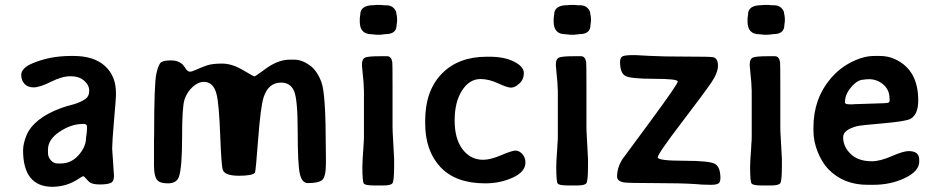

<svg xmlns="http://www.w3.org/2000/svg" viewBox="-20 -733 3736 764"><path d="M209 -82.5H221.7Q263.7 -82.5 293 -116Q322.3 -149.4 322.3 -184.1L324.2 -197.3L325.2 -207L326.2 -219.7V-229Q326.2 -240.2 311 -240.2L308.6 -239.7Q263.7 -239.7 217.3 -209Q170.9 -178.2 170.9 -137.7V-124.5Q170.9 -108.4 182.1 -95.5Q193.4 -82.5 209 -82.5ZM426.3 -141.6 433.6 -33.2Q433.6 -10.7 420.2 -4.9Q406.7 1 376.5 1Q346.2 1 334 -9.8Q330.6 -12.7 322.5 -22.2Q314.5 -31.7 311.5 -31.7Q308.6 -32.2 291 -20.5Q245.1 9.8 189 10.3Q71.8 10.3 71.8 -135.3Q72.3 -162.1 85 -193.4Q113.3 -262.2 222.2 -302.7Q231.4 -306.2 243.2 -309.6L275.9 -318.8Q299.8 -326.2 317.4 -337.4Q335 -348.6 335 -371.6Q335 -394.5 314.7 -412.1Q294.4 -429.7 260.7 -429.7Q227.1 -429.7 182.6 -407.5Q138.2 -385.3 114 -385.3Q89.8 -385.3 77.1 -399.7Q64.5 -414.1 64.5 -434.6Q64.5 -462.9 111.3 -481.9Q180.2 -510.3 261.2 -510.3H273.4Q353.5 -510.3 397.5 -470.5Q441.4 -430.7 441.4 -363.3V-352.1Q441.4 -341.8 433.8 -254.6Q426.3 -167.5 426.3 -141.6Z M866.7 -56.6Q860.8 -72.3 856.2 -195.3Q851.6 -318.4 841.8 -357.9Q829.6 -407.2 791 -407.2Q768.1 -407.2 746.1 -386.7Q724.1 -366.2 714.4 -337.4Q704.6 -308.6 704.6 -188.2Q704.6 -67.9 692.4 -30.8Q683.6 -3.4 647.9 -3.4Q612.3 -3.4 602.5 -20.5Q592.8 -37.6 592.8 -73.2V-175.3L593.3 -195.8Q593.3 -399.9 602.1 -439.5Q610.8 -479 622.1 -485.8Q633.3 -492.7 660.9 -492.7Q688.5 -492.7 705.6 -477.5L714.4 -466.8L721.7 -456.1Q728.5 -447.8 736.1 -447.8Q743.7 -447.8 762.7 -456.5Q781.7 -465.3 803.2 -472.7Q824.7 -480 863.8 -480Q902.8 -480 945.8 -454.6Q988.8 -429.2 992.2 -429.2Q995.6 -429.2 1015.9 -444.1Q1036.1 -459 1046.9 -466.3Q1091.3 -495.6 1133.3 -495.6H1150.9Q1181.2 -495.6 1211.9 -473.6Q1242.7 -451.7 1259.5 -404.5Q1276.4 -357.4 1276.4 -145L1276.9 -104V-83.5Q1276.9 -30.3 1262.5 -17.3Q1248 -4.4 1205.6 -4.4Q1181.2 -4.4 1172.9 -42Q1164.6 -79.6 1164.6 -209.5Q1164.6 -339.4 1149.7 -371.8Q1134.8 -404.3 1098.6 -404.3Q1047.4 -404.3 1028.8 -345.2Q1017.1 -308.6 1007.3 -179.9Q997.6 -51.3 994.6 -46.4Q986.3 -33.7 930.9 -33.7Q875.5 -33.7 866.7 -56.6Z M1548.3 -73.7Q1548.3 -12.7 1541.7 -3.9Q1535.2 4.9 1506.8 4.9H1466.3Q1433.1 4.9 1427.5 -2.9Q1421.9 -10.7 1421.9 -70.8L1422.9 -96.2L1424.8 -127.9L1425.8 -140.1Q1426.8 -152.3 1426.8 -159.2L1427.7 -171.9L1428.2 -185.1V-371.6L1427.2 -390.6Q1426.8 -397 1426.8 -403.3L1420.4 -470.7V-476.6Q1420.4 -497.1 1431.2 -503.2Q1441.9 -509.3 1492.2 -509.3H1520.5Q1537.1 -509.3 1541 -485.8Q1542 -480 1542 -387.2V-227.5L1542.5 -208.5L1548.3 -100.1ZM1413.6 -674.8Q1413.6 -712.4 1467.3 -712.4L1477.1 -713.4H1495.1Q1502.4 -711.9 1519 -711.9Q1535.6 -711.9 1546.6 -700.9Q1557.6 -689.9 1557.6 -676.3L1558.1 -673.8L1559.1 -669.9L1560.1 -659.2V-648.4L1558.1 -633.3Q1558.1 -597.2 1514.2 -597.2Q1509.3 -596.2 1506.8 -596.2L1492.2 -594.7H1479L1459 -596.7Q1411.6 -596.7 1411.6 -647V-659.7Z M2070.8 -86.4Q2070.8 -49.3 2020.5 -26.4Q1970.2 -3.4 1911.1 -3.4Q1793 -3.4 1732.4 -68.4Q1671.9 -133.3 1671.9 -241.7V-253.4Q1671.9 -371.6 1737.8 -439.5Q1803.7 -507.3 1917 -507.3H1927.7Q1987.3 -507.3 2025.9 -487.5Q2064.5 -467.8 2064.5 -442.4Q2064.5 -417 2046.6 -400.6Q2028.8 -384.3 2013.7 -384.3Q1998.5 -384.3 1961.9 -401.4Q1925.3 -418.5 1892.1 -418.5Q1847.7 -418.5 1818.4 -372.8Q1789.1 -327.1 1789.1 -253.7Q1789.1 -180.2 1820.8 -138.7Q1852.5 -97.2 1902.8 -97.2Q1931.6 -97.2 1974.4 -115.5Q2017.1 -133.8 2031.5 -133.8Q2045.9 -133.8 2058.3 -120.1Q2070.8 -106.4 2070.8 -86.4Z M2319.8 -73.7Q2319.8 -12.7 2313.2 -3.9Q2306.6 4.9 2278.3 4.9H2237.8Q2204.6 4.9 2199 -2.9Q2193.4 -10.7 2193.4 -70.8L2194.3 -96.2L2196.3 -127.9L2197.3 -140.1Q2198.2 -152.3 2198.2 -159.2L2199.2 -171.9L2199.7 -185.1V-371.6L2198.7 -390.6Q2198.2 -397 2198.2 -403.3L2191.9 -470.7V-476.6Q2191.9 -497.1 2202.6 -503.2Q2213.4 -509.3 2263.7 -509.3H2292Q2308.6 -509.3 2312.5 -485.8Q2313.5 -480 2313.5 -387.2V-227.5L2314 -208.5L2319.8 -100.1ZM2185.1 -674.8Q2185.1 -712.4 2238.8 -712.4L2248.5 -713.4H2266.6Q2273.9 -711.9 2290.5 -711.9Q2307.1 -711.9 2318.1 -700.9Q2329.1 -689.9 2329.1 -676.3L2329.6 -673.8L2330.6 -669.9L2331.5 -659.2V-648.4L2329.6 -633.3Q2329.6 -597.2 2285.6 -597.2Q2280.8 -596.2 2278.3 -596.2L2263.7 -594.7H2250.5L2230.5 -596.7Q2183.1 -596.7 2183.1 -647V-659.7Z M2846.7 -24.4Q2846.7 -7.3 2837.9 -2.4Q2829.1 2.4 2808.6 2.4Q2788.1 2.4 2772.5 1.5L2748.5 -0.5Q2688.5 -4.4 2583.5 -4.4Q2478.5 -4.4 2461.9 -7.3Q2435.5 -12.2 2435.5 -30.3Q2435.5 -64.9 2455.6 -98.1L2568.4 -251Q2676.8 -397.9 2676.8 -408.7Q2676.8 -419.4 2582 -419.4Q2487.3 -419.4 2467.3 -431.6Q2447.3 -443.8 2447.3 -486.3Q2447.3 -502.9 2456.3 -508.3Q2465.3 -513.7 2498.5 -513.7H2509.3Q2515.6 -513.7 2564.5 -510.7Q2613.3 -507.8 2710.7 -507.8Q2808.1 -507.8 2817.9 -505.4Q2836.9 -500.5 2836.9 -472.2Q2836.9 -443.8 2811.5 -406Q2786.1 -368.2 2691.7 -244.4Q2597.2 -120.6 2597.2 -106.9Q2597.2 -93.3 2701.7 -93.3Q2806.2 -93.3 2826.4 -80.1Q2846.7 -66.9 2846.7 -24.4Z M3091.3 -73.7Q3091.3 -12.7 3084.7 -3.9Q3078.1 4.9 3049.8 4.9H3009.3Q2976.1 4.9 2970.5 -2.9Q2964.8 -10.7 2964.8 -70.8L2965.8 -96.2L2967.8 -127.9L2968.8 -140.1Q2969.7 -152.3 2969.7 -159.2L2970.7 -171.9L2971.2 -185.1V-371.6L2970.2 -390.6Q2969.7 -397 2969.7 -403.3L2963.4 -470.7V-476.6Q2963.4 -497.1 2974.1 -503.2Q2984.9 -509.3 3035.2 -509.3H3063.5Q3080.1 -509.3 3084 -485.8Q3085 -480 3085 -387.2V-227.5L3085.4 -208.5L3091.3 -100.1ZM2956.5 -674.8Q2956.5 -712.4 3010.3 -712.4L3020 -713.4H3038.1Q3045.4 -711.9 3062 -711.9Q3078.6 -711.9 3089.6 -700.9Q3100.6 -689.9 3100.6 -676.3L3101.1 -673.8L3102.1 -669.9L3103 -659.2V-648.4L3101.1 -633.3Q3101.1 -597.2 3057.1 -597.2Q3052.2 -596.2 3049.8 -596.2L3035.2 -594.7H3022L3002 -596.7Q2954.6 -596.7 2954.6 -647V-659.7Z M3520 -332V-338.9L3519.5 -341.3Q3519.5 -375.5 3494.9 -396.7Q3470.2 -418 3437 -418L3434.6 -417.5H3426.8Q3419.4 -416 3416.5 -416Q3392.6 -416 3367.4 -386.7Q3342.3 -357.4 3342.3 -327.1V-325.2Q3342.3 -317.9 3360.8 -317.9H3375.5L3377.9 -318.4L3498.5 -322.3L3506.8 -323.2Q3520 -323.2 3520 -332ZM3335 -187Q3335 -149.4 3365 -120.4Q3395 -91.3 3449.2 -91.3Q3481.9 -91.3 3528.3 -111.6Q3574.7 -131.8 3595.7 -131.8Q3637.7 -131.8 3637.7 -98.1V-89.4Q3637.7 -52.2 3581.3 -24.9Q3524.9 2.4 3455.1 2.4H3431.6Q3336.4 2.4 3275.9 -60.1Q3251 -85.9 3233.9 -128.2Q3216.8 -170.4 3216.8 -213.9V-225.6Q3216.8 -339.8 3285.2 -420.4Q3320.8 -462.4 3368.7 -486.3Q3416.5 -510.3 3458.5 -510.3H3480Q3481 -510.3 3482.4 -510.3Q3515.6 -510.3 3544.4 -496.1Q3633.8 -453.1 3633.8 -333.5Q3633.8 -275.4 3601.1 -259.3Q3582.5 -250 3493.2 -242.2Q3403.8 -234.4 3390.1 -231Q3335 -216.3 3335 -187Z"/></svg>

Font: Averia Sans
Style: Bold
Weight: 700
Version: Version 1.0